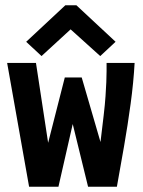

<svg xmlns="http://www.w3.org/2000/svg" viewBox="-20 -706 540 726"><path d="M90 0 7 -468H116L162 -166L225 -413H289L360 -169Q367 -227 372 -269.5Q377 -312 379 -342.5Q381 -373 382 -395.5Q383 -418 383 -437V-468H489Q485 -395 474 -314Q463 -233 449 -152.5Q435 -72 422 0H313L255 -237L201 0ZM137 -494 79 -548 227 -686H269L417 -548L359 -494L247 -595Z"/></svg>

Font: Inconsolata ExtraBold
Style: Regular
Weight: 800
Designer: Raph Levien, Cyreal, Brenton Simpson
Foundry: Raph Levien, Cyreal, Google
Version: Version 3.001